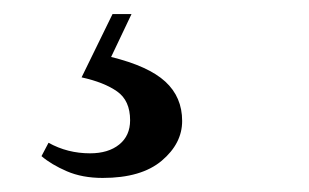

<svg xmlns="http://www.w3.org/2000/svg" viewBox="-20 -21 440 273"><path d="M96 89 140 -1H167L138 60Q191 73 215 95Q239 117 239 151Q239 183 210 207.5Q181 232 126 232Q97 232 75 222.5Q53 213 39 201L49 182Q76 197 108 197Q134 197 149.5 184.5Q165 172 165 150Q165 122 146.5 109Q128 96 96 89Z"/></svg>

Font: DM Serif Display
Style: Italic
Weight: 400
Italic angle: -12°
Designer: Colophon Foundry, Frank Grießhammer
Foundry: Colophon Foundry
Version: Version 5.100; ttfautohint (v1.8.2)